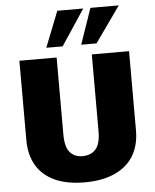

<svg xmlns="http://www.w3.org/2000/svg" viewBox="-63 -1028 883 1091"><g transform="rotate(-5 378.5 -482.5)"><path d="M376 9.8Q275.9 9.8 206.5 -21.7Q137.2 -53.2 101.6 -113.3Q65.9 -173.3 65.9 -258.8V-710.9H278.3V-272.5Q278.3 -199.7 304.9 -169.7Q331.5 -139.6 376 -139.6Q424.3 -139.6 451.7 -170.2Q479 -200.7 479 -273.4V-710.9H691.4V-259.3Q691.4 -173.8 654.5 -113.8Q617.7 -53.7 547.1 -22Q476.6 9.8 376 9.8ZM423.8 -771 494.1 -975.1H655.8L511.2 -771ZM224.6 -771 305.2 -975.1H453.1L317.9 -771Z"/></g></svg>

Font: Comme Black
Style: Regular
Weight: 900
Version: Version 1.000;gftools[0.9.27]